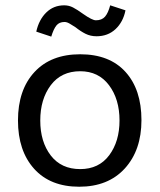

<svg xmlns="http://www.w3.org/2000/svg" viewBox="-20 -690 599 721"><path d="M47.5 0ZM47.5 -237.5Q47.5 -352.5 109.4 -419.4Q171.2 -486.2 281.2 -486.2Q391.2 -486.2 451.2 -420Q511.2 -353.8 511.2 -238.8Q511.2 -126.2 448.8 -57.5Q386.2 11.2 277.5 11.2Q168.8 11.2 108.1 -56.2Q47.5 -123.8 47.5 -237.5ZM131.2 -237.5Q131.2 -157.5 170.6 -106.2Q210 -55 281.2 -55Q351.2 -55 390 -106.9Q428.8 -158.8 428.8 -237.5Q428.8 -317.5 389.4 -370Q350 -422.5 281.2 -422.5Q210 -422.5 170.6 -370Q131.2 -317.5 131.2 -237.5ZM292.5 -637.5Q326.2 -613.8 340 -613.8Q362.5 -613.8 374.4 -627.5Q386.2 -641.2 393.8 -670L451.2 -651.2Q442.5 -607.5 413.8 -580.6Q385 -553.8 342.5 -553.8Q320 -553.8 301.2 -563.1Q282.5 -572.5 263.8 -587.5Q258.8 -590 245.6 -598.8Q232.5 -607.5 222.5 -607.5Q202.5 -607.5 191.9 -594.4Q181.2 -581.2 172.5 -552.5L116.2 -571.2Q126.2 -616.2 153.8 -643.1Q181.2 -670 221.2 -670Q238.8 -670 254.4 -661.9Q270 -653.8 292.5 -637.5Z"/></svg>

Font: Cambay
Style: Regular
Weight: 400
Version: Version 1.180;PS 001.180;hotconv 1.0.70;makeotf.lib2.5.58329